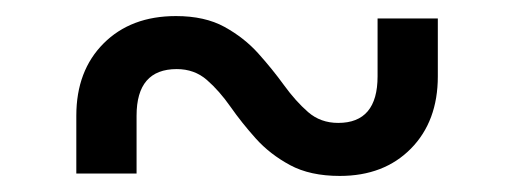

<svg xmlns="http://www.w3.org/2000/svg" viewBox="-20 -472 640 239"><path d="M75 -256V-328Q75 -384 109 -418Q143 -452 199 -452Q235 -452 259.5 -438.5Q284 -425 301.5 -405.5Q319 -386 333.5 -366Q348 -346 363.5 -332.5Q379 -319 401 -319Q450 -319 450 -377V-449H525V-377Q525 -321 491.5 -287Q458 -253 403 -253Q366 -253 341 -266.5Q316 -280 298.5 -299.5Q281 -319 267 -339Q253 -359 237.5 -372.5Q222 -386 200 -386Q150 -386 150 -328V-256Z"/></svg>

Font: JetBrains Mono NL Light
Style: Regular
Weight: 300
Monospace: yes
Designer: Philipp Nurullin, Konstantin Bulenkov
Foundry: JetBrains
Version: Version 2.305; ttfautohint (v1.8.4.7-5d5b)